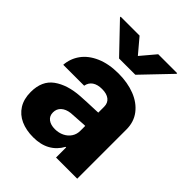

<svg xmlns="http://www.w3.org/2000/svg" viewBox="-215 -869 995 995"><g transform="rotate(45 282.0 -371.5)"><path d="M224.6 -313.5Q268.6 -316.4 332 -318.4Q339.8 -319.3 351.6 -319.3V-362.3Q351.6 -390.1 332.5 -405Q313.5 -419.9 279.3 -419.9Q246.1 -419.9 226.1 -406.2Q206.1 -392.6 201.2 -366.2H47.9Q51.3 -414.1 79.3 -452.9Q107.4 -491.7 159.4 -514.4Q211.4 -537.1 283.2 -537.1Q349.6 -537.1 402.6 -516.4Q455.6 -495.6 486.1 -455.8Q516.6 -416 516.6 -360.4V0H361.3V-74.2H357.4Q335 -33.2 296.4 -11.7Q257.8 9.8 203.1 9.8Q151.4 9.8 112.1 -7.8Q72.8 -25.4 50.5 -60.8Q28.3 -96.2 28.3 -147.5Q28.3 -229.5 82.5 -268.6Q136.7 -307.6 224.6 -313.5ZM252.9 -99.6Q280.8 -99.6 303.7 -110.8Q326.7 -122.1 339.8 -142.3Q353 -162.6 352.5 -188.5V-222.7H342.8L252 -216.8Q220.7 -212.9 202.6 -196.5Q184.6 -180.2 184.6 -154.3Q184.6 -127.9 203.4 -113.8Q222.2 -99.6 252.9 -99.6ZM289.1 -671.9 357.4 -752.9H496.1V-748L348.6 -593.8H229.5L82 -748V-752.9H220.7Z"/></g></svg>

Font: Pretendard ExtraBold
Style: Regular
Weight: 800
Designer: Base glyphs from Inter by Rasmus Andersson; Hangeul glyphs from Noto Sans CJK(Source Han Sans) by Jang Soo-young and Kan
Foundry: Kil Hyung-jin
Version: Version 1.309